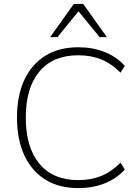

<svg xmlns="http://www.w3.org/2000/svg" viewBox="-20 -955 707 983"><path d="M381 8Q282 8 212 -35.5Q142 -79 104.5 -160Q67 -241 67 -353Q67 -465 104.5 -545.5Q142 -626 212 -669.5Q282 -713 381 -713Q455 -713 515.5 -689Q576 -665 619 -618L597 -583Q550 -630 498 -651Q446 -672 380 -672Q251 -672 181.5 -588.5Q112 -505 112 -353Q112 -201 181.5 -117Q251 -33 380 -33Q446 -33 498 -54Q550 -75 597 -122L619 -87Q576 -40 515.5 -16Q455 8 381 8ZM237 -765 358 -935H406L527 -765H490L382 -897L274 -765Z"/></svg>

Font: Nunito Sans 12pt ExtraLight 12pt ExtraLight
Style: Regular
Weight: 250
Version: Version 3.101;gftools[0.9.27]